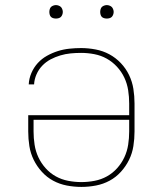

<svg xmlns="http://www.w3.org/2000/svg" viewBox="-20 -727 640 755"><path d="M300 8Q271 8 242.5 2.5Q214 -3 189 -16.5Q164 -30 144.5 -51.5Q125 -73 112.5 -98.5Q100 -124 95.5 -152.5Q91 -181 91 -210V-274H488V-320Q488 -346 484 -372Q480 -398 469 -421.5Q458 -445 440 -464.5Q422 -484 399.5 -496.5Q377 -509 351 -514Q325 -519 299 -519Q278 -519 257.5 -517Q237 -515 217 -509Q197 -503 179 -493.5Q161 -484 146.5 -469Q132 -454 123.5 -434.5Q115 -415 114 -395H93Q94 -418 103.5 -440Q113 -462 128.5 -479Q144 -496 164.5 -507.5Q185 -519 207 -526Q229 -533 252.5 -535.5Q276 -538 299 -538Q327 -538 356 -532.5Q385 -527 410 -513.5Q435 -500 455 -479Q475 -458 487.5 -432Q500 -406 504.5 -377.5Q509 -349 509 -320V-210Q509 -181 504.5 -152.5Q500 -124 487.5 -98.5Q475 -73 455.5 -51.5Q436 -30 411 -16.5Q386 -3 357.5 2.5Q329 8 300 8ZM300 -11Q326 -11 352 -16Q378 -21 400.5 -33.5Q423 -46 440.5 -65.5Q458 -85 469 -108.5Q480 -132 484 -158Q488 -184 488 -210V-256H112V-210Q112 -184 116 -158Q120 -132 131 -108.5Q142 -85 159.5 -65.5Q177 -46 199.5 -33.5Q222 -21 248 -16Q274 -11 300 -11ZM400 -654Q395 -654 389.5 -655.5Q384 -657 380.5 -660.5Q377 -664 375.5 -669.5Q374 -675 374 -680Q374 -685 375.5 -690.5Q377 -696 380.5 -699.5Q384 -703 389.5 -705Q395 -707 400 -707Q405 -707 410.5 -705Q416 -703 419.5 -699.5Q423 -696 425 -690.5Q427 -685 427 -680Q427 -675 425 -669.5Q423 -664 419.5 -660.5Q416 -657 410.5 -655.5Q405 -654 400 -654ZM200 -654Q195 -654 189.5 -655.5Q184 -657 180.5 -660.5Q177 -664 175.5 -669.5Q174 -675 174 -680Q174 -685 175.5 -690.5Q177 -696 180.5 -699.5Q184 -703 189.5 -705Q195 -707 200 -707Q205 -707 210.5 -705Q216 -703 219.5 -699.5Q223 -696 225 -690.5Q227 -685 227 -680Q227 -675 225 -669.5Q223 -664 219.5 -660.5Q216 -657 210.5 -655.5Q205 -654 200 -654Z"/></svg>

Font: Iosevka Curly Thin Extended
Style: Regular
Weight: 100
Width: 7
Monospace: yes
Designer: Belleve Invis
Foundry: Belleve Invis
Version: Version 11.1.0; ttfautohint (v1.8.3)